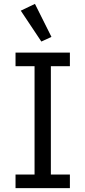

<svg xmlns="http://www.w3.org/2000/svg" viewBox="-20 -969 440 989"><path d="M193 -755 87 -914 160 -949 245 -779ZM60 0V-70H158V-628H60V-698H340V-628H242V-70H340V0Z"/></svg>

Font: Anuphan
Style: Regular
Weight: 400
Designer: Mike Abbink, Paul van der Laan, Pieter van Rosmalen, Mint Tantisuwanna
Foundry: Bold Monday; Cadson Demak
Version: Version 3.002;hotconv 1.0.109;makeotfexe 2.5.65596